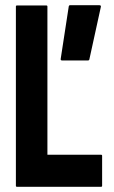

<svg xmlns="http://www.w3.org/2000/svg" viewBox="-20 -717 437 737"><path d="M218 -485Q212 -485 213 -491L244 -693Q245 -697 249 -697H361Q369 -697 367 -690L323 -489Q322 -485 318 -485ZM45 0Q41 0 41 -4V-692Q41 -696 45 -696H158Q162 -696 162 -692V-123H368Q372 -123 372 -119V-4Q372 0 368 0Z"/></svg>

Font: AL Dynamic
Style: Regular
Weight: 400
Version: Version 1.000; ttfautohint (v1.8.2) -l 8 -r 50 -G 200 -x 14 